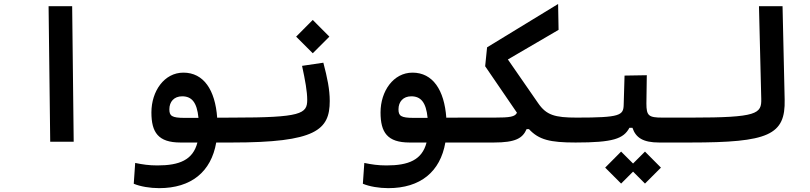

<svg xmlns="http://www.w3.org/2000/svg" viewBox="-20 -725 4142 982"><path d="M236.8 0H356.9L349.1 -693.4H228.5Z M793.9 237.3C958.5 237.3 1060.1 153.3 1085.9 3.9H1167C1196.3 3.9 1213.4 -19 1213.4 -59.6C1213.4 -100.6 1201.7 -123.5 1171.9 -123.5L1090.8 -123C1080.6 -264.6 1022 -353.5 918 -353.5C819.8 -353.5 754.4 -258.3 754.4 -149.9C754.4 -47.9 789.1 3.9 902.8 3.9H989.7C966.8 93.3 897.5 121.1 785.2 121.1C741.2 121.1 709.5 116.2 671.4 108.4L664.1 214.8C697.8 229 747.6 237.3 793.9 237.3ZM995.1 -122.1C980.5 -122.1 966.3 -122.1 951.2 -122.1C942.4 -122.1 933.6 -122.1 924.3 -122.1C858.4 -122.1 846.2 -132.3 846.2 -166C846.2 -204.6 870.1 -232.4 911.6 -232.4C959.5 -232.4 987.3 -203.1 995.1 -122.1Z M1166 3.9C1596.2 3.9 1666.5 -60.5 1666.5 -208.5C1666.5 -267.6 1654.3 -326.2 1633.8 -404.3L1524.9 -388.2C1541 -314 1551.3 -256.8 1551.3 -214.4C1551.3 -143.1 1521.5 -123.5 1171.9 -123.5C1157.2 -123.5 1142.6 -111.8 1142.6 -66.4C1142.6 -16.1 1149.4 3.9 1166 3.9ZM1579.6 -452.6 1664.6 -537.6 1579.6 -623 1494.6 -537.6Z M1965.8 237.3C2130.4 237.3 2231.9 153.3 2257.8 3.9H2338.9C2368.2 3.9 2385.3 -19 2385.3 -59.6C2385.3 -100.6 2373.5 -123.5 2343.8 -123.5L2262.7 -123C2252.4 -264.6 2193.8 -353.5 2089.8 -353.5C1991.7 -353.5 1926.3 -258.3 1926.3 -149.9C1926.3 -47.9 1960.9 3.9 2074.7 3.9H2161.6C2138.7 93.3 2069.3 121.1 1957 121.1C1913.1 121.1 1881.3 116.2 1843.3 108.4L1835.9 214.8C1869.6 229 1919.4 237.3 1965.8 237.3ZM2167 -122.1C2152.3 -122.1 2138.2 -122.1 2123 -122.1C2114.3 -122.1 2105.5 -122.1 2096.2 -122.1C2030.3 -122.1 2018.1 -132.3 2018.1 -166C2018.1 -204.6 2042 -232.4 2083.5 -232.4C2131.3 -232.4 2159.2 -203.1 2167 -122.1Z M2923.8 3.9C2943.8 3.9 2962.4 -16.1 2962.4 -68.8C2962.4 -104 2951.7 -123.5 2929.7 -123.5C2817.4 -123.5 2774.4 -136.2 2732.4 -197.3L2577.6 -420.9L2836.9 -572.3L2834.5 -704.6L2471.2 -482.9L2461.4 -386.2L2624 -148.4C2614.3 -127.9 2588.9 -123.5 2509.3 -123.5H2343.8L2337.9 3.9H2505.4C2617.7 3.9 2652.8 -18.1 2673.3 -64.5H2685.5C2736.3 -9.8 2793.5 3.9 2923.8 3.9Z M2923.8 3.9C3115.7 3.9 3168.9 -15.1 3199.2 -71.3H3214.8C3231.4 -21.5 3268.1 3.9 3351.1 3.9H3509.8C3533.2 3.9 3552.2 -16.1 3552.2 -67.9C3552.2 -104.5 3540.5 -123.5 3515.6 -123.5H3368.2C3297.4 -123.5 3286.1 -132.8 3286.1 -195.8L3288.1 -340.3L3174.3 -338.4L3169.9 -189C3168.5 -134.8 3151.9 -123.5 2929.7 -123.5ZM3278.8 213.9 3360.4 132.3 3278.8 50.3 3217.8 111.3 3156.7 50.3 3075.2 132.3 3156.7 213.9 3217.8 152.8Z M3509.8 3.9C3911.6 3.9 3997.6 -34.2 3993.2 -215.8L3982.4 -693.4H3861.8L3873.5 -219.7C3875.5 -143.1 3854 -123.5 3515.6 -123.5C3496.1 -123.5 3481.4 -109.9 3481.4 -63C3481.4 -16.1 3490.7 3.9 3509.8 3.9Z"/></svg>

Font: Cascadia Code PL SemiBold
Style: Regular
Weight: 600
Monospace: yes
Designer: Aaron Bell
Foundry: Saja Typeworks
Version: Version 2404.023